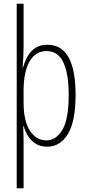

<svg xmlns="http://www.w3.org/2000/svg" viewBox="-20 -780 471 1034"><path d="M387 -270Q387 -126 345.5 -58Q304 10 234 10Q197 10 171.5 -6.5Q146 -23 130.5 -48Q115 -73 108 -100H105Q105 -88 106 -70Q107 -52 107 -29V234H70V-760H107V-525Q107 -502 105.5 -473Q104 -444 102 -416H104Q113 -449 129 -477Q145 -505 170.5 -522Q196 -539 235 -539Q387 -539 387 -270ZM350 -270Q350 -384 321 -444.5Q292 -505 231 -505Q171 -505 139 -448.5Q107 -392 107 -291V-228Q107 -129 141 -76.5Q175 -24 230 -24Q282 -24 316 -81Q350 -138 350 -270Z"/></svg>

Font: Noto Sans Khmer UI ExtraCondensed ExtraLight
Style: Regular
Weight: 200
Width: 2
Designer: Danh Hong and the Monotype Design Team
Foundry: Monotype Imaging Inc.
Version: Version 2.002; ttfautohint (v1.8.4.7-5d5b)